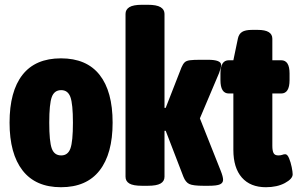

<svg xmlns="http://www.w3.org/2000/svg" viewBox="-20 -775 1244 803"><path d="M235 8Q129 8 74.5 -62Q20 -132 20 -262Q20 -393 74 -462Q128 -531 235 -531Q342 -531 396.5 -462Q451 -393 451 -262Q451 -132 396.5 -62Q342 8 235 8ZM236 -125Q264 -125 274.5 -154Q285 -183 285 -262Q285 -340 274.5 -369Q264 -398 236 -398Q207 -398 196.5 -369Q186 -340 186 -262Q186 -183 196.5 -154Q207 -125 236 -125Z M574 2Q537 2 521 -7.5Q505 -17 505 -36V-717Q505 -735 521 -745Q537 -755 574 -755H598Q635 -755 651.5 -745Q668 -735 668 -717V-324H673L739 -493Q745 -507 752 -514Q759 -521 774 -523Q789 -525 818 -525H850Q905 -525 905 -503Q905 -493 896 -469L816 -280L903 -61Q913 -36 913 -23Q913 -10 900 -4Q887 2 852 2H831Q787 2 771.5 -5.5Q756 -13 747 -36L673 -228H668V-36Q668 -17 651.5 -7.5Q635 2 598 2Z M1092 8Q1027 8 991.5 -32.5Q956 -73 956 -148V-384H937Q902 -384 902 -440V-468Q902 -523 937 -523H956L975 -614Q979 -633 992.5 -641.5Q1006 -650 1034 -650H1058Q1119 -650 1119 -613V-523H1156Q1191 -523 1191 -468V-440Q1191 -384 1156 -384H1119V-165Q1119 -145 1124 -135Q1129 -125 1144 -125Q1154 -125 1160.5 -127.5Q1167 -130 1173 -130Q1182 -130 1189 -113Q1196 -96 1200 -76Q1204 -56 1204 -46Q1204 -27 1171.5 -9.5Q1139 8 1092 8Z"/></svg>

Font: Asap Condensed ExtraBold
Style: Regular
Weight: 800
Width: 3
Designer: Pablo Cosgaya
Foundry: Omnibus-Type
Version: Version 3.001; ttfautohint (v1.8.4.7-5d5b)